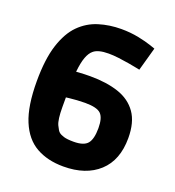

<svg xmlns="http://www.w3.org/2000/svg" viewBox="-132 -821 857 939"><g transform="rotate(20 296.0 -351.5)"><path d="M302 13Q220 13 160.5 -20.5Q101 -54 69.5 -130Q38 -206 38 -335Q38 -450 62 -524.5Q86 -599 127.5 -640.5Q169 -682 224 -699Q279 -716 340 -716Q388 -716 430 -707.5Q472 -699 498 -690Q524 -681 524 -681L490 -559Q490 -559 473 -562.5Q456 -566 430 -570.5Q404 -575 375.5 -578.5Q347 -582 323 -582Q268 -582 245 -562Q229 -549 218.5 -521Q208 -493 203 -444Q203 -444 216 -445Q229 -446 246 -446.5Q263 -447 276 -447Q362 -447 424 -426Q486 -405 520 -356.5Q554 -308 554 -226Q554 -111 486.5 -49Q419 13 302 13ZM308 -118Q361 -118 380.5 -141.5Q400 -165 400 -222Q400 -275 379.5 -295.5Q359 -316 297 -316Q278 -316 255 -314.5Q232 -313 215.5 -311Q199 -309 199 -309V-259Q199 -193 211 -167.5Q223 -142 231 -136Q239 -129 256.5 -123.5Q274 -118 308 -118Z"/></g></svg>

Font: Ruda SemiBold
Style: Bold
Weight: 900
Designer: Mariela Monsalve and Angelina Sanchez
Foundry: Mariela Monsalve and Angelina Sanchez
Version: Version 2.000